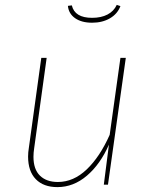

<svg xmlns="http://www.w3.org/2000/svg" viewBox="-20 -756 616 786"><path d="M95 -115Q95 -132 98 -150L149 -519H171L120 -150Q117 -131 117 -114Q117 -63 143.5 -37Q170 -11 217 -11Q281 -11 335 -62.5Q389 -114 429 -204L473 -519H495L422 0H405L426 -164Q391 -84 336 -37Q281 10 215 10Q158 10 126.5 -22.5Q95 -55 95 -115ZM258 -732 274 -734Q286 -683 357 -683Q394 -683 420 -696.5Q446 -710 458 -736L473 -731Q461 -699 430 -681Q399 -663 357 -663Q314 -663 287.5 -681.5Q261 -700 258 -732Z"/></svg>

Font: Fira Sans Thin
Style: Italic
Weight: 250
Italic angle: -8°
Designer: Carrois Corporate & Edenspiekermann AG
Foundry: Carrois Corporate GbR & Edenspiekermann AG
Version: Version 4.203